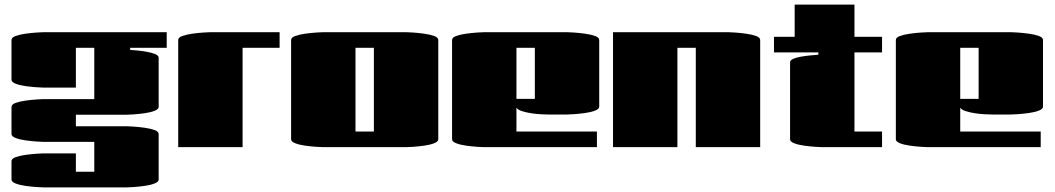

<svg xmlns="http://www.w3.org/2000/svg" viewBox="-20 -640 4586 835"><path d="M310 107H390V-23H170Q162 -23 139.5 -24.5Q117 -26 91.5 -29.5Q66 -33 48 -40Q30 -47 30 -57V-175Q30 -186 48 -192.5Q66 -199 91.5 -202.5Q117 -206 139.5 -207.5Q162 -209 170 -209H390V-432H310V-259H170Q162 -259 139.5 -260.5Q117 -262 91.5 -265.5Q66 -269 48 -276Q30 -283 30 -293V-466Q30 -477 48 -483.5Q66 -490 91.5 -493.5Q117 -497 139.5 -498.5Q162 -500 170 -500H705V-432H546V-423Q561 -422 581.5 -420Q602 -418 622.5 -414Q643 -410 656.5 -404Q670 -398 670 -389V-175Q670 -165 652 -158Q634 -151 608.5 -147.5Q583 -144 560.5 -142.5Q538 -141 530 -141H310V-91H530Q538 -91 560.5 -89.5Q583 -88 608.5 -84.5Q634 -81 652 -74.5Q670 -68 670 -57V141Q670 151 652 158Q634 165 608.5 168.5Q583 172 560.5 173.5Q538 175 530 175H170Q162 175 139.5 173.5Q117 172 91.5 168.5Q66 165 48 158Q30 151 30 141V61Q30 50 48 43.5Q66 37 91.5 33.5Q117 30 139.5 28.5Q162 27 170 27H310Z M1035 0H755V-466Q755 -477 773 -483.5Q791 -490 816.5 -493.5Q842 -497 864.5 -498.5Q887 -500 895 -500H1196V-432H1035Z M1746 0H1386Q1378 0 1355.5 -1.5Q1333 -3 1307.5 -6.5Q1282 -10 1264 -17Q1246 -24 1246 -34V-466Q1246 -477 1264 -483.5Q1282 -490 1307.5 -493.5Q1333 -497 1355.5 -498.5Q1378 -500 1386 -500H1746Q1754 -500 1776.5 -498.5Q1799 -497 1824.5 -493.5Q1850 -490 1868 -483.5Q1886 -477 1886 -466V-34Q1886 -24 1868 -17Q1850 -10 1824.5 -6.5Q1799 -3 1776.5 -1.5Q1754 0 1746 0ZM1526 -68H1606V-432H1526Z M2576 -68V0H2086Q2078 0 2055.5 -1.5Q2033 -3 2007.5 -6.5Q1982 -10 1964 -17Q1946 -24 1946 -34V-466Q1946 -477 1964 -483.5Q1982 -490 2007.5 -493.5Q2033 -497 2055.5 -498.5Q2078 -500 2086 -500H2446Q2454 -500 2476.5 -498.5Q2499 -497 2524.5 -493.5Q2550 -490 2568 -483.5Q2586 -477 2586 -466V-176Q2586 -166 2568 -159Q2550 -152 2524.5 -148.5Q2499 -145 2476.5 -143.5Q2454 -142 2446 -142H2365Q2355 -142 2334 -143Q2313 -144 2290 -147.5Q2267 -151 2249 -157Q2231 -163 2226 -172V-68ZM2226 -210H2306V-432H2226Z M2926 0H2646V-500H3146Q3154 -500 3176.5 -498.5Q3199 -497 3224.5 -493.5Q3250 -490 3268 -483.5Q3286 -477 3286 -466V0H3006V-432H2926Z M3346 -412V-480H3436V-620H3696V-480H3816V-412H3696V-68H3816V0H3556Q3548 0 3525.5 -1.5Q3503 -3 3477.5 -6.5Q3452 -10 3434 -17Q3416 -24 3416 -34V-369Q3416 -378 3429.5 -384Q3443 -390 3463 -393.5Q3483 -397 3503.5 -399Q3524 -401 3539 -402V-412Z M4506 -68V0H4016Q4008 0 3985.5 -1.5Q3963 -3 3937.5 -6.5Q3912 -10 3894 -17Q3876 -24 3876 -34V-466Q3876 -477 3894 -483.5Q3912 -490 3937.5 -493.5Q3963 -497 3985.5 -498.5Q4008 -500 4016 -500H4376Q4384 -500 4406.5 -498.5Q4429 -497 4454.5 -493.5Q4480 -490 4498 -483.5Q4516 -477 4516 -466V-176Q4516 -166 4498 -159Q4480 -152 4454.5 -148.5Q4429 -145 4406.5 -143.5Q4384 -142 4376 -142H4295Q4285 -142 4264 -143Q4243 -144 4220 -147.5Q4197 -151 4179 -157Q4161 -163 4156 -172V-68ZM4156 -210H4236V-432H4156Z"/></svg>

Font: Gajraj One
Style: Regular
Weight: 400
Designer: Saurabh Sharma
Foundry: Saurabh Sharma
Version: Version 1.000